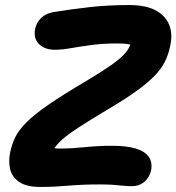

<svg xmlns="http://www.w3.org/2000/svg" viewBox="-20 -730 698 760"><path d="M141 10Q84 10 55.5 -10Q27 -30 20 -61Q13 -92 20 -125Q26 -157 40 -186Q54 -215 85 -246Q116 -277 172.5 -316Q229 -355 319 -408Q376 -442 411 -466Q446 -490 464.5 -508Q483 -526 491 -542Q499 -558 503 -576L524 -537Q516 -544 508.5 -548.5Q501 -553 486.5 -555.5Q472 -558 444 -558Q388 -558 343 -552Q298 -546 261.5 -539.5Q225 -533 196 -533Q171 -533 151.5 -543Q132 -553 123 -571.5Q114 -590 119 -616Q125 -642 143.5 -659.5Q162 -677 191 -682Q265 -694 336.5 -702Q408 -710 491 -710Q558 -710 597 -688.5Q636 -667 650 -631Q664 -595 654 -550Q647 -514 632 -484.5Q617 -455 589 -427Q561 -399 515.5 -366.5Q470 -334 400 -293Q332 -252 290.5 -225Q249 -198 226 -177.5Q203 -157 192.5 -138.5Q182 -120 177 -95L145 -161Q158 -151 175 -146.5Q192 -142 221 -142Q263 -142 316 -147.5Q369 -153 423 -153Q481 -153 517.5 -142Q554 -131 569 -109Q584 -87 578 -55Q571 -26 550.5 -9.5Q530 7 503 7Q483 7 465.5 5Q448 3 426.5 1.5Q405 0 372 0Q309 0 250.5 5Q192 10 141 10Z"/></svg>

Font: Shantell Sans Light
Style: Bold Italic
Weight: 700
Italic angle: -11°
Version: Version 1.011;[c5ecc13dd]